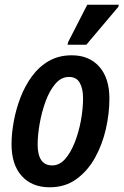

<svg xmlns="http://www.w3.org/2000/svg" viewBox="-20 -786 525 816"><path d="M191 10Q116 10 72.5 -38Q29 -86 29 -173Q29 -218 38.5 -270Q48 -322 67 -371.5Q86 -421 116 -462Q146 -503 188 -527Q230 -551 285 -551Q359 -551 402 -502.5Q445 -454 445 -367Q445 -304 430 -238Q415 -172 384 -116Q353 -60 305 -25Q257 10 191 10ZM202 -83Q233 -83 257 -110.5Q281 -138 298 -181.5Q315 -225 324 -274.5Q333 -324 333 -369Q333 -409 319 -434Q305 -459 273 -459Q240 -459 215 -429.5Q190 -400 173.5 -354.5Q157 -309 148.5 -260Q140 -211 140 -172Q140 -83 202 -83ZM267 -596 270 -608 351 -766H485L483 -757L347 -596Z"/></svg>

Font: Noto Sans Condensed SemiBold
Style: Italic
Weight: 600
Width: 3
Italic angle: -12°
Designer: Monotype Design Team
Foundry: Monotype Imaging Inc.
Version: Version 2.013; ttfautohint (v1.8.4.7-5d5b)